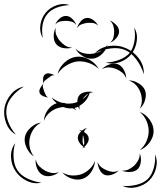

<svg xmlns="http://www.w3.org/2000/svg" viewBox="-117 -850 787 940"><path d="M347 -589Q375 -619 418.5 -625Q462 -631 500 -614Q538 -598 563.5 -563Q589 -528 587 -487Q575 -526 550.5 -559Q526 -592 496 -605Q466 -618 425 -613Q384 -608 347 -589ZM165 -488Q172 -519 198.5 -543.5Q225 -568 257 -572Q288 -576 319.5 -558.5Q351 -541 366 -513Q343 -534 314 -543Q285 -552 259 -549Q234 -545 208 -529.5Q182 -514 165 -488ZM382 -511Q395 -526 417.5 -534Q440 -542 459 -536Q478 -529 489.5 -507.5Q501 -486 501 -466Q494 -485 479.5 -496Q465 -507 450 -513Q435 -519 417 -520Q399 -521 382 -511ZM96 -440Q93 -450 94 -465Q95 -480 104 -486Q112 -493 127 -490Q142 -487 150 -481Q140 -483 132.5 -477.5Q125 -472 118 -467Q111 -462 104 -456.5Q97 -451 96 -440ZM513 -456Q536 -457 560 -443Q584 -429 593 -408Q601 -386 593 -359.5Q585 -333 567 -318Q578 -338 577.5 -359.5Q577 -381 570 -399Q564 -416 549.5 -432.5Q535 -449 513 -456ZM120 -373Q109 -373 95 -379Q81 -385 77 -395Q73 -406 80.5 -419.5Q88 -433 96 -440Q91 -430 93.5 -421Q96 -412 99 -403Q103 -395 106.5 -386Q110 -377 120 -373ZM-39 -191Q-72 -209 -86.5 -246.5Q-101 -284 -95 -321Q-89 -358 -63 -388.5Q-37 -419 0 -426Q-33 -407 -57 -378Q-81 -349 -85 -319Q-90 -289 -77 -254Q-64 -219 -39 -191ZM98 -259Q99 -286 116.5 -311Q134 -336 159 -344L161 -345Q145 -357 136 -373Q158 -355 185 -347Q196 -347 208 -343Q223 -342 238 -344Q250 -346 262 -351Q261 -370 271 -383Q279 -393 293.5 -397.5Q308 -402 323 -401Q324 -403 324 -404V-401Q332 -401 340 -398Q330 -398 322 -395Q310 -354 272 -332Q271 -322 273 -313Q268 -319 266 -328Q256 -323 247 -321Q253 -316 257 -310Q248 -316 238 -320Q216 -317 193 -326Q179 -325 166 -321Q146 -315 127 -299.5Q108 -284 98 -259ZM290 -368Q288 -366 287 -364Q304 -376 316 -392Q308 -387 301.5 -381Q295 -375 290 -368ZM567 -302Q595 -292 615 -265Q635 -238 635 -208Q635 -179 615 -152Q595 -125 567 -115Q590 -134 600.5 -159.5Q611 -185 611 -208Q611 -232 600.5 -257.5Q590 -283 567 -302ZM49 -84Q27 -98 13.5 -126Q0 -154 5 -180Q11 -206 34.5 -226.5Q58 -247 84 -250Q61 -238 47 -217Q33 -196 29 -175Q24 -154 28.5 -129.5Q33 -105 49 -84ZM301 -125Q297 -127 294 -129Q290 -126 285 -123Q289 -127 291 -132Q279 -140 271 -153Q263 -166 264 -178Q265 -193 280 -206Q276 -211 270 -214Q277 -213 284 -210Q296 -220 310 -224Q299 -217 294 -204Q303 -199 309.5 -191.5Q316 -184 317 -175Q319 -164 312.5 -152Q306 -140 296 -131Q298 -128 301 -125ZM288 -176Q287 -167 287.5 -156.5Q288 -146 293 -137Q296 -145 295.5 -154Q295 -163 293 -171Q293 -175 292 -179.5Q291 -184 289 -188Q289 -183 288 -176ZM86 44Q51 53 15.5 36Q-20 19 -40 -11Q-61 -41 -63 -80Q-65 -119 -43 -149Q-53 -114 -50.5 -77.5Q-48 -41 -32 -17Q-16 8 17 24Q50 40 86 44ZM567 -99Q575 -81 572.5 -58Q570 -35 557 -22Q543 -9 520 -8Q497 -7 479 -15Q498 -13 513.5 -21Q529 -29 540 -39Q551 -50 559.5 -65Q568 -80 567 -99ZM642 -95Q656 -63 647 -27Q638 9 613 34Q588 58 551.5 66.5Q515 75 483 60Q518 63 552 54.5Q586 46 606 27Q626 7 635.5 -26.5Q645 -60 642 -95ZM172 -8Q157 6 133 11Q109 16 91 6Q73 -4 64 -27Q55 -50 58 -70Q62 -50 75 -36.5Q88 -23 103 -15Q117 -7 135 -3.5Q153 0 172 -8ZM348 -62Q347 -35 330.5 -9.5Q314 16 289 25Q264 34 234.5 24.5Q205 15 188 -6Q211 8 236 9Q261 10 281 3Q301 -4 319.5 -20.5Q338 -37 348 -62ZM464 -15Q452 -2 431.5 5Q411 12 395 6Q379 -1 370 -20.5Q361 -40 361 -57Q367 -41 379 -31.5Q391 -22 404 -17Q417 -11 432.5 -9Q448 -7 464 -15ZM93 -663Q76 -692 80.5 -726.5Q85 -761 106 -787Q126 -812 159.5 -824Q193 -836 224 -825Q191 -824 160.5 -812.5Q130 -801 114 -780Q97 -760 91.5 -728Q86 -696 93 -663ZM154 -730Q159 -745 174 -758.5Q189 -772 206 -772Q222 -772 236.5 -758Q251 -744 256 -728Q246 -741 232 -744.5Q218 -748 205 -748Q192 -748 178 -745Q164 -742 154 -730ZM260 -712Q264 -728 277 -744Q290 -760 306 -762Q323 -764 339.5 -752Q356 -740 363 -725Q351 -736 336.5 -737.5Q322 -739 309 -738Q296 -736 282.5 -731Q269 -726 260 -712ZM420 -750Q436 -744 451 -729Q466 -714 466 -696Q466 -679 452 -663Q438 -647 422 -641Q435 -652 438.5 -667Q442 -682 442 -696Q442 -710 437.5 -724.5Q433 -739 420 -750ZM540 -715Q558 -685 552.5 -648.5Q547 -612 526 -585Q504 -558 469 -545.5Q434 -533 401 -544Q436 -545 468 -557.5Q500 -570 518 -591Q535 -613 541 -647Q547 -681 540 -715ZM237 -617Q218 -611 194.5 -614.5Q171 -618 158 -634Q146 -649 146 -673Q146 -697 156 -714Q152 -695 159 -678Q166 -661 177 -649Q187 -637 202 -627Q217 -617 237 -617ZM409 -631Q404 -607 383.5 -586.5Q363 -566 338 -563Q313 -560 288.5 -575Q264 -590 252 -612Q270 -595 292.5 -589.5Q315 -584 335 -587Q355 -589 375.5 -599.5Q396 -610 409 -631Z"/></svg>

Font: Rubik Puddles
Style: Regular
Weight: 400
Designer: Hubert and Fischer, NaN
Foundry: Hubert and Fischer, NaN
Version: Version 2.200